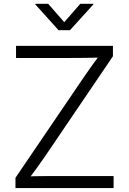

<svg xmlns="http://www.w3.org/2000/svg" viewBox="-20 -962 659 982"><path d="M59.1 0V-52.7L408.2 -566.4Q429.2 -597.7 452.1 -629.2Q475.1 -660.6 498 -691.4L506.3 -668Q463.4 -666.5 420.9 -666Q378.4 -665.5 335.4 -665.5H62V-727.5H557.6V-674.3L211.9 -164.6Q189.9 -132.3 166.5 -100.1Q143.1 -67.9 119.1 -36.1L110.8 -59.1Q152.8 -61 194.8 -61.3Q236.8 -61.5 278.8 -61.5H561V0ZM226.6 -942.4 308.6 -848.6 390.6 -942.4H457.5V-939.5L337.9 -807.6H279.3L160.6 -939.5V-942.4Z"/></svg>

Font: Inter 18pt Light
Style: Regular
Weight: 300
Designer: Rasmus Andersson
Foundry: rsms
Version: Version 4.001;git-66647c0bb